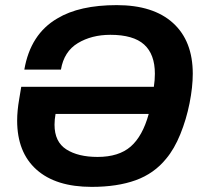

<svg xmlns="http://www.w3.org/2000/svg" viewBox="-20 -718 798 750"><path d="M338 12Q198 12 122.5 -55.5Q47 -123 47 -247Q47 -266 49 -287Q51 -308 55 -331L63 -379H581Q583 -392 584 -405Q585 -418 585 -430Q585 -506 543 -544Q501 -582 411 -582Q338 -582 284 -549.5Q230 -517 218 -446H75Q99 -585 204 -646Q290 -698 436 -698Q579 -698 656 -628Q733 -558 733 -430Q733 -378 720.5 -315Q708 -252 684.5 -194Q661 -136 629 -98Q582 -40 510 -14Q438 12 338 12ZM361 -105Q444 -105 490.5 -145.5Q537 -186 561 -273H197Q195 -262 194 -251.5Q193 -241 193 -231Q193 -164 239 -134.5Q285 -105 361 -105Z"/></svg>

Font: Archivo VF Beta
Style: Italic
Weight: 400
Italic angle: -10°
Designer: Hector Gatti
Foundry: Omnibus-Type
Version: Version 1.002